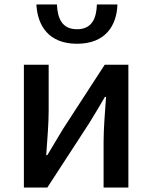

<svg xmlns="http://www.w3.org/2000/svg" viewBox="-20 -840 681 860"><path d="M87 0H192L380 -289C400 -321 430 -372 450 -406H455C450 -335 444 -262 444 -205V0H555V-550H449L262 -262C243 -229 211 -178 192 -145H187C192 -215 198 -288 198 -345V-550H87ZM325 -644C452 -644 503 -725 506 -820H414C412 -757 391 -709 325 -709C258 -709 238 -757 235 -820H143C148 -725 198 -644 325 -644Z"/></svg>

Font: Noto Sans CJK KR Medium
Style: Regular
Weight: 500
Designer: Ryoko NISHIZUKA (kana & ideographs); Paul D. Hunt (Latin, Greek & Cyrillic); Wenlong ZHANG (bopomofo); Sandoll Communica
Foundry: Adobe Systems Incorporated
Version: Version 1.004;PS 1.004;hotconv 1.0.82;makeotf.lib2.5.63406